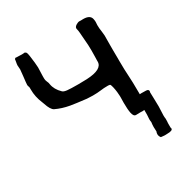

<svg xmlns="http://www.w3.org/2000/svg" viewBox="-154 -614 829 875"><g transform="rotate(-30 260.5 -177.0)"><path d="M439 0Q434.6 1 430.2 1L419.4 0.5L395 1Q382.3 1 377.9 -21Q374 -41 374 -75.2Q374 -90.8 374.5 -101.1V-109.9Q374.5 -118.2 372.8 -132.6Q371.1 -147 367.9 -160.6Q364.7 -174.3 361.3 -177.2L358.9 -177.7Q355.5 -178.7 351.6 -178.7Q327.6 -178.7 312 -176.3Q293.5 -173.8 269 -173.8Q237.8 -173.8 208.5 -178.7Q198.7 -180.2 188.5 -181.2Q171.9 -183.6 156.2 -186Q117.2 -192.9 84.5 -208.5Q69.3 -216.3 57.6 -252.4Q55.7 -258.3 53.7 -262.7Q37.6 -300.3 37.6 -339.4V-345.7Q37.6 -354 35.9 -356Q34.2 -357.9 33.7 -365.7Q33.7 -373 38.1 -409.2Q41.5 -437.5 41.5 -442.9Q40 -456.1 40 -464.8Q40 -469.7 43 -485.4L44.4 -495.1Q44.4 -495.6 48.8 -499.5Q53.7 -498.5 68.4 -498.5Q76.2 -498.5 80.1 -498H84.5Q88.9 -498 92.8 -498.5L97.7 -499Q103.5 -496.1 105.5 -492.7Q109.9 -483.4 114.7 -436.5Q116.7 -418.5 116.7 -409.7Q116.7 -400.9 116 -388.9Q115.2 -377 115.2 -365.7Q115.2 -361.8 115.2 -352.5Q115.2 -343.3 118.7 -335.9Q124.5 -323.2 124.5 -317.4Q129.4 -287.1 155.8 -261.7Q161.6 -255.4 179 -253.4Q196.3 -251.5 236.8 -251.5Q256.3 -251.5 282.2 -252.4Q365.2 -256.3 365.2 -296.9V-305.2Q365.2 -313 365.7 -321.3Q366.2 -329.6 366.2 -355Q366.2 -385.3 363.3 -413.1L360.4 -451.2Q359.9 -461.9 356.9 -473.1L356.4 -477.1Q356.4 -487.8 376 -496.1Q379.9 -498 386.2 -498L391.6 -497.6Q398.4 -498 404.8 -498Q442.4 -498 446.3 -472.2Q447.8 -464.8 447.8 -458Q447.8 -449.7 446.8 -441.4Q446.8 -424.8 449.7 -407.7Q452.1 -389.6 452.1 -384.3L451.7 -334V-305.2L452.1 -268.1V-249.5Q452.1 -207 455.1 -159.2Q456.5 -147 457 -77.6V-72.3Q460.9 -72.8 466.3 -72.8L488.8 -72.3Q503.4 -72.3 503.4 -62Q503.4 -59.6 502 -55.7L502.9 -26.9L503.9 18.6L502 65.9Q502 74.7 503.4 83.5Q503.4 100.6 502.4 106V129.4Q503.9 132.3 503.9 135.3Q503.9 146.5 475.1 146.5L462.9 147Q458.5 147 453.1 146.2Q447.8 145.5 442.4 145Q435.1 136.2 435.1 125.5Q435.1 119.1 438 112.3Q437 102.5 437 88.9Q437 77.6 439 63.5Q437.5 56.2 437.5 48.3L439 24.9Z"/></g></svg>

Font: Kurland
Style: Regular
Weight: 400
Designer: GGBot
Version: 0.22